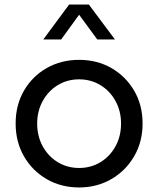

<svg xmlns="http://www.w3.org/2000/svg" viewBox="-20 -815 698 847"><path d="M329 12Q250 12 186.5 -24.5Q123 -61 86 -125Q49 -189 49 -270Q49 -352 86 -415.5Q123 -479 186.5 -515Q250 -551 329 -551Q408 -551 471 -515Q534 -479 571.5 -415.5Q609 -352 609 -270Q609 -189 571.5 -125Q534 -61 470.5 -24.5Q407 12 329 12ZM329 -74Q381 -74 423 -99.5Q465 -125 489.5 -169.5Q514 -214 514 -270Q514 -325 489.5 -369.5Q465 -414 423 -439.5Q381 -465 329 -465Q277 -465 235 -439.5Q193 -414 168.5 -369.5Q144 -325 144 -270Q144 -214 168.5 -169.5Q193 -125 235 -99.5Q277 -74 329 -74ZM285 -795H372L487 -641H409L329 -750L250 -641H171Z"/></svg>

Font: Plus Jakarta Text
Style: Regular
Weight: 400
Designer: Gumpita Rahayu
Foundry: Tokotype Studio
Version: Version 1.000